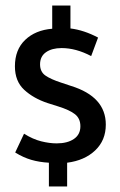

<svg xmlns="http://www.w3.org/2000/svg" viewBox="-20 -598 435 695"><path d="M235 -578V-495Q284 -489 335 -462L310 -395Q255 -424 203 -424Q168 -424 146.5 -409Q125 -394 125 -365Q125 -338 144.5 -324.5Q164 -311 201 -299L237 -287Q363 -248 363 -147Q363 -90 324.5 -53.5Q286 -17 223 -9V77H157V-9Q122 -11 93 -19.5Q64 -28 35 -46L67 -114Q99 -94 129 -86.5Q159 -79 185 -79Q224 -79 247.5 -95Q271 -111 271 -141Q271 -169 251.5 -184.5Q232 -200 190 -213L152 -225Q101 -242 67.5 -273Q34 -304 34 -358Q34 -418 71 -453.5Q108 -489 169 -494V-578Z"/></svg>

Font: Mukta Malar Medium
Style: Regular
Weight: 500
Designer: Aadarsh Rajan, Girish Dalvi, Yashodeep Gholap
Foundry: Ek Type
Version: Version 2.538;PS 1.000;hotconv 16.6.51;makeotf.lib2.5.65220;